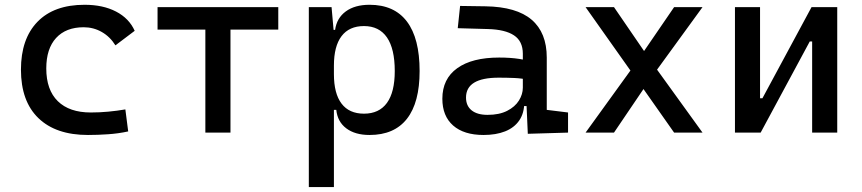

<svg xmlns="http://www.w3.org/2000/svg" viewBox="-20 -547 3556 792"><path d="M342.8 9.8Q210.4 9.8 138.4 -59.8Q66.4 -129.4 66.4 -259.8Q66.4 -386.7 134.5 -457Q202.6 -527.3 329.1 -527.3Q404.8 -527.3 458.7 -499.3Q512.7 -471.2 535.6 -419.9L456.1 -359.9Q434.1 -395.5 399.9 -415Q365.7 -434.6 325.2 -434.6Q252 -434.6 211.4 -390.4Q170.9 -346.2 170.9 -264.6Q170.9 -176.3 218.5 -129.6Q266.1 -83 354.5 -83Q390.6 -83 426.8 -86.4Q462.9 -89.8 497.1 -95.7L508.8 -4.9Q468.8 3.9 426 6.8Q383.3 9.8 342.8 9.8Z M827.1 0V-517.6H930.7V0ZM629.9 -424.8V-517.6H1127.9V-424.8Z M1253.9 224.6V-517.6H1347.7L1357.4 -408.2V224.6ZM1504.4 9.8Q1444.8 9.8 1408.4 -17.6Q1372.1 -44.9 1367.2 -93.8H1322.3L1357.4 -241.2Q1357.4 -161.1 1388.9 -119.6Q1420.4 -78.1 1481.4 -78.1Q1543.9 -78.1 1576.2 -122.6Q1608.4 -167 1608.4 -253.9Q1608.4 -345.7 1576.2 -392.6Q1543.9 -439.5 1481.4 -439.5Q1420.4 -439.5 1388.9 -397.9Q1357.4 -356.4 1357.4 -276.4L1322.3 -423.8H1362.3Q1369.1 -472.7 1406.5 -500Q1443.8 -527.3 1504.4 -527.3Q1606.4 -527.3 1658.7 -458Q1710.9 -388.7 1710.9 -253.9Q1710.9 -124 1658.7 -57.1Q1606.4 9.8 1504.4 9.8Z M2157.2 4.9 2150.4 -148.4 2136.7 -191.4V-325.2Q2136.7 -377 2100.3 -401.1Q2064 -425.3 1992.2 -427.2L1868.2 -430.7L1877.9 -522.5L1982.4 -521Q2110.8 -519 2173.1 -465.6Q2235.4 -412.1 2235.4 -309.6V-93.8L2323.2 -83V0ZM1974.6 9.8Q1893.6 9.8 1849.1 -29.3Q1804.7 -68.4 1804.7 -139.6Q1804.7 -221.7 1866 -265.6Q1927.2 -309.6 2039.1 -309.6Q2085.4 -309.6 2121.8 -304Q2158.2 -298.3 2186.5 -287.1L2165 -216.8Q2132.3 -224.1 2101.1 -225.3Q2069.8 -226.6 2037.1 -226.6Q1902.3 -226.6 1902.3 -144.5Q1902.3 -110.4 1925.5 -91.8Q1948.7 -73.2 1991.2 -73.2Q2039.6 -73.2 2072 -89.8Q2104.5 -106.4 2120.6 -132.3Q2136.7 -158.2 2136.7 -185.5V-242.2L2167 -109.4H2126L2142.6 -125Q2142.6 -80.1 2121.8 -50Q2101.1 -20 2063.5 -5.1Q2025.9 9.8 1974.6 9.8Z M2395.5 0 2601.6 -285.2 2760.7 -517.6H2877.9L2664.1 -223.6L2512.7 0ZM2760.7 0 2603.5 -223.6 2395.5 -517.6H2512.7L2671.9 -285.2L2877.9 0Z M3080.1 0V-141.6H3125L3327.6 -517.6H3361.8V-376H3320.3L3117.7 0ZM3011.7 0V-517.6H3115.2V0ZM3330.1 0V-517.6H3433.6V0Z"/></svg>

Font: Cascadia Code
Style: Regular
Weight: 400
Designer: Aaron Bell
Foundry: Saja Typeworks
Version: Version 2404.023